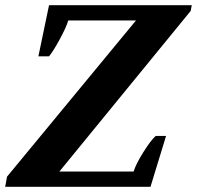

<svg xmlns="http://www.w3.org/2000/svg" viewBox="-47 -720 759 740"><path d="M-20 -39 477 -641H216Q209 -616 183.5 -569Q158 -522 142 -503H101L142 -700H692L688 -678L182 -59H468Q477 -88 505.5 -133.5Q534 -179 553 -196H593L533 0H-27Z"/></svg>

Font: Trirong Black
Style: Italic
Weight: 900
Italic angle: -12°
Designer: Katatrad Team
Foundry: CadsonDemak
Version: Version 1.001